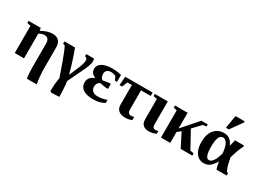

<svg xmlns="http://www.w3.org/2000/svg" viewBox="-43 -1530 3401 2536"><g transform="rotate(30 1657.5 -262.5)"><path d="M507 -34Q507 34 513 101Q519 171 526 191V213H378Q372 180 369 129Q366 78 366 -27V-316Q366 -358 348 -381Q330 -404 296 -404Q276 -404 254 -397Q229 -389 211 -378V-1H70V-416L15 -428V-460H202L208 -420Q267 -451 304 -461Q345 -472 378 -472Q441 -472 474 -438Q507 -404 507 -336Z M562 -427V-462H723Q791 -279 834 -114H837L904 -272Q933 -342 933 -384Q933 -421 895 -429V-461H1011Q1020 -454 1020 -422Q1020 -373 978 -286L854 -25Q861 10 865 83Q870 168 870 206L750 212L728 198Q728 163 733 96Q737 41 747 -7Q643 -314 594 -415Z M1441 -34 1442 -32Q1372 12 1271 12Q1170 12 1116 -24Q1062 -60 1062 -128Q1062 -169 1086 -199Q1110 -229 1154 -243V-247Q1081 -278 1081 -347Q1081 -403 1137 -436Q1192 -469 1289 -469Q1362 -469 1430 -452V-346H1398L1373 -402Q1340 -420 1296 -420Q1260 -420 1238 -400Q1217 -380 1217 -347Q1217 -320 1228 -298Q1238 -277 1255 -268L1307 -276Q1347 -283 1348 -283H1373V-206H1348Q1340 -206 1306 -212Q1264 -220 1246 -221Q1222 -210 1210 -190Q1198 -169 1198 -141Q1198 -102 1225 -77Q1251 -52 1299 -52Q1365 -52 1412 -68L1441 -77Z M1553 -408 1519 -326H1480L1490 -459H1909V-408H1761V-115Q1761 -84 1775 -67Q1788 -51 1811 -51Q1834 -51 1858 -58V-11Q1841 -2 1815 4Q1788 10 1759 10Q1693 10 1657 -20Q1621 -50 1621 -106V-408Z M2123 10V11Q2062 11 2030 -18Q1999 -46 1999 -110V-414L1942 -426V-458H2140V-109Q2140 -76 2152 -63Q2164 -50 2184 -50Q2204 -50 2228 -56V-16Q2211 -6 2180 2Q2146 10 2123 10Z M2749 -459V-427L2695 -419L2583 -301L2723 -45L2779 -33V0H2601L2495 -209L2442 -165V0H2301V-415L2249 -427V-459H2442V-220L2652 -459Z M2966 10 2963 13Q2882 13 2837 -49Q2792 -110 2792 -219Q2792 -336 2848 -403Q2904 -469 2997 -469Q3098 -469 3140 -362H3143L3166 -457H3304V-437Q3269 -379 3227 -234Q3241 -156 3252 -120Q3265 -75 3280 -43L3303 -36V1H3148Q3132 -42 3122 -107H3119Q3085 -45 3048 -17Q3012 10 2966 10ZM3011 -412 3010 -410Q2970 -410 2952 -364Q2934 -318 2934 -220Q2934 -142 2950 -100Q2966 -57 2996 -57Q3029 -57 3059 -99Q3088 -140 3111 -227Q3102 -317 3077 -364Q3051 -412 3011 -412ZM2981 -541V-557L3012 -738H3151V-720L3023 -541Z"/></g></svg>

Font: Libra Serif Modern
Style: Bold
Weight: 700
Designer: Stefan Peev, Context Ltd
Foundry: Ascender Corporation
Version: Version 1.000